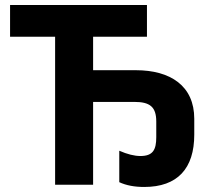

<svg xmlns="http://www.w3.org/2000/svg" viewBox="-20 -734 845 763"><path d="M752 -199V-262C752 -393 657 -455 520 -455H350V-588H564V-714H20V-588H199V0H350V-329H514C575 -329 601 -310 601 -251V-189C601 -139 588 -114 538 -114C514 -114 486 -121 454 -135V-10C482 3 515 9 553 9C686 9 752 -65 752 -199Z"/></svg>

Font: Passageway
Style: Regular
Weight: 700
Foundry: Ascender Corporation
Version: Version 1.11